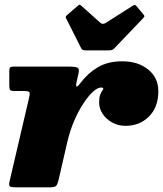

<svg xmlns="http://www.w3.org/2000/svg" viewBox="-20 -807 702 827"><path d="M330 -598.5Q332.5 -593.5 337 -591.8Q341.5 -590 351 -590H443.5Q454.5 -590 460.5 -591.2Q466.5 -592.5 472 -598.5L595.5 -727.5Q601.5 -734 602 -736.5Q602.5 -739 598 -744.5L569 -779.5Q565 -784 562 -785.2Q559 -786.5 552 -782.5L436.5 -709Q428.5 -704 422.8 -704.2Q417 -704.5 411.5 -709.5L330.5 -782Q325.5 -786.5 323.2 -786.8Q321 -787 314.5 -781.5L271.5 -744.5Q266.5 -740.5 264.2 -737Q262 -733.5 264 -729.5ZM37 -520Q25.5 -520 22.8 -515.5Q20 -511 20 -499.5V-441Q20 -424.5 23.2 -419.8Q26.5 -415 43 -415H81Q103 -415 106.5 -410Q110 -405 105.5 -387L21 -25Q17 -8.5 22.8 -4.2Q28.5 0 50 0H192Q217.5 0 223 -7.8Q228.5 -15.5 233 -35L269.5 -193.5Q281.5 -245.5 300.5 -288.8Q319.5 -332 340.8 -363.8Q362 -395.5 381.5 -412.8Q401 -430 415 -430Q425 -430 425 -425Q425 -421.5 420.5 -416Q416 -410.5 411.5 -398.8Q407 -387 407 -365Q407 -339.5 422.2 -316.5Q437.5 -293.5 463.2 -279.2Q489 -265 521 -265Q581 -265 621.5 -305Q662 -345 662 -414Q662 -472.5 618 -507.8Q574 -543 507 -543Q445.5 -543 402.2 -517.8Q359 -492.5 326.5 -449.5Q311 -429 308.8 -435.2Q306.5 -441.5 311 -459L318.5 -492Q322.5 -511 313.8 -515.5Q305 -520 285 -520Z"/></svg>

Font: Besley Black
Style: Italic
Weight: 900
Italic angle: -13°
Designer: Owen Earl
Foundry: indestructible type*
Version: Version 2.001